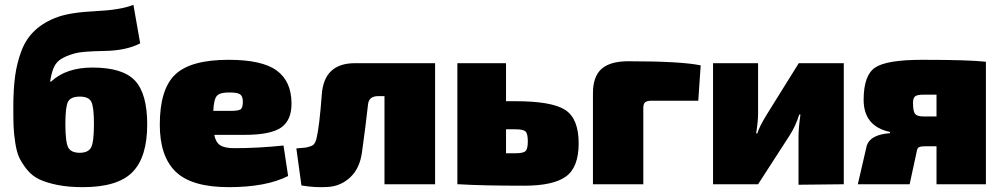

<svg xmlns="http://www.w3.org/2000/svg" viewBox="-20 -761 4138 793"><path d="M531 -741 559 -582Q502 -552 410.5 -550.5Q319 -549 291 -541Q232 -525 213 -500Q195 -478 187 -424H191Q253 -482 362 -482Q487 -482 537.5 -428Q588 -374 588 -247Q588 -112 527 -50Q466 12 322 12Q263 12 218 3Q173 -6 143 -20Q113 -34 92 -60Q71 -86 60 -109Q49 -132 43 -171.5Q37 -211 36 -240Q35 -269 35 -318Q35 -393 42.5 -447.5Q50 -502 69 -552Q88 -602 125.5 -636.5Q163 -671 219 -691Q272 -710 375.5 -715Q479 -720 531 -741ZM310 -362Q272 -362 261 -341Q250 -320 250 -249Q250 -175 261.5 -152.5Q273 -130 309 -130Q345 -130 356.5 -152.5Q368 -175 368 -249Q368 -320 357 -341Q346 -362 310 -362Z M990 -204H865Q871 -173 889.5 -161Q908 -149 948 -149Q1046 -149 1151 -160L1170 -34Q1079 12 925 12Q772 12 706 -51.5Q640 -115 640 -246Q640 -393 704 -453.5Q768 -514 924 -514Q1062 -514 1122.5 -470Q1183 -426 1184 -336Q1185 -265 1141.5 -234.5Q1098 -204 990 -204ZM861 -303H931Q965 -303 974 -309.5Q983 -316 983 -341Q983 -364 971.5 -371.5Q960 -379 930 -379Q890 -380 876.5 -366Q863 -352 861 -303Z M1777 -500V0H1568V-364H1542Q1503 -364 1500 -329Q1490 -239 1475 -132Q1466 -66 1427.5 -29.5Q1389 7 1337 11Q1285 15 1225 5L1204 -148Q1211 -149 1226 -150Q1241 -151 1248 -152.5Q1255 -154 1264.5 -157.5Q1274 -161 1279 -168.5Q1284 -176 1287 -188Q1299 -236 1309 -370Q1318 -500 1446 -500Z M2070 -343H2109Q2259 -343 2314.5 -307Q2370 -271 2370 -169Q2370 -70 2317.5 -32Q2265 6 2145 6Q1970 6 1875 0H1869V-500H2070ZM2070 -128H2109Q2141 -128 2150.5 -137Q2160 -146 2160 -177Q2160 -209 2150.5 -218Q2141 -227 2109 -227H2070Z M2429 0V-376Q2429 -445 2464.5 -476.5Q2500 -508 2575 -508Q2793 -508 2874 -491L2864 -345H2671Q2652 -345 2644.5 -338.5Q2637 -332 2637 -315V0Z M3465 0 3278 2V-194Q3278 -232 3286 -288H3281Q3266 -239 3239 -198L3111 0H2925V-500H3111V-291Q3111 -260 3103 -210H3108Q3116 -238 3147 -288L3279 -500H3465Z M3656 -211V-216Q3547 -239 3547 -349Q3547 -450 3594.5 -482Q3642 -514 3790 -514Q3981 -514 4052 -506V0H3848V-157H3804Q3783 -157 3775.5 -153Q3768 -149 3766 -134L3737 0H3523L3560 -160Q3575 -205 3656 -211ZM3848 -280V-370H3794Q3768 -370 3759.5 -363Q3751 -356 3751 -336Q3751 -301 3759.5 -290.5Q3768 -280 3794 -280Z"/></svg>

Font: Exo 2.0 Black
Style: Regular
Weight: 900
Designer: Natanael Gama
Version: Version 1.001;PS 001.001;hotconv 1.0.70;makeotf.lib2.5.58329